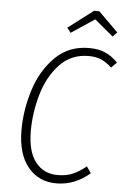

<svg xmlns="http://www.w3.org/2000/svg" viewBox="-60 -929 643 983"><g transform="rotate(5 261.5 -437.5)"><path d="M523 -632 495 -604Q467 -630 440 -641.5Q413 -653 376 -653Q286 -653 227 -590Q168 -527 141 -433Q114 -339 114 -245Q114 -140 156 -86Q198 -32 270 -32Q315 -32 348 -46.5Q381 -61 416 -89L439 -56Q361 11 267 11Q176 11 121 -56Q66 -123 66 -246Q66 -350 99 -453.5Q132 -557 201.5 -625.5Q271 -694 375 -694Q424 -694 458.5 -678.5Q493 -663 523 -632ZM273 -763 254 -788 383 -886H410L511 -786L489 -763L393 -843Z"/></g></svg>

Font: Fira Sans Condensed ExtraLight
Style: Italic
Weight: 275
Width: 3
Italic angle: -8°
Designer: Carrois Corporate & Edenspiekermann AG
Foundry: Carrois Corporate GbR & Edenspiekermann AG
Version: Version 4.203